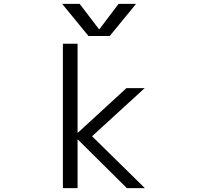

<svg xmlns="http://www.w3.org/2000/svg" viewBox="-20 -977 1040 997"><path d="M384.8 -252H382.8V0H306.6V-750H382.8V-288.1H384.8L636.7 -519.5H731.4L458 -269.5L732.4 0H638.7ZM595.7 -957H686.5L549.8 -790H439.5L302.7 -957H393.6L494.1 -825.2H496.1Z"/></svg>

Font: GenEi Gothic M SemiLight
Style: Regular
Weight: 350
Designer: o_tamon (Modified); [Source Han Sans]
Ryoko NISHIZUKA  (kana & ideographs); Paul D. Hunt (Latin, Greek & Cyrillic); Wenl
Version: Version 1.1a;Original Version 1.004